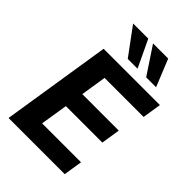

<svg xmlns="http://www.w3.org/2000/svg" viewBox="-269 -1052 1165 1165"><g transform="rotate(45 313.5 -470.0)"><path d="M33 0 144 -705H627L608 -584H273L247 -419H560L541 -297H228L200 -121H534L515 0ZM449 -765 333 -940H463L534 -765ZM291 -765 162 -940H292L375 -765Z"/></g></svg>

Font: Nunito Sans 12pt ExtraLight 12pt ExtraBold
Style: Italic
Weight: 800
Italic angle: -9°
Version: Version 3.101;gftools[0.9.27]